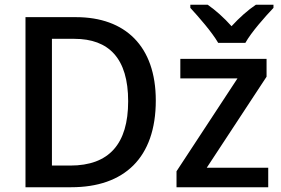

<svg xmlns="http://www.w3.org/2000/svg" viewBox="-20 -786 1179 806"><path d="M1128 -766H1054C1021 -744 985 -712 952 -676C920 -712 885 -743 852 -766H779V-753C814 -715 870 -651 896 -606H1010C1035 -651 1093 -716 1128 -753ZM634 -364C634 -593 505 -714 299 -714H87V0H279C501 0 634 -123 634 -364ZM518 -361C518 -182 438 -91 275 -91H198V-623H292C437 -623 518 -541 518 -361ZM1106 0V-82H848L1099 -464V-539H737V-457H977L721 -67V0Z"/></svg>

Font: Noto Sans Thai Medium
Style: Regular
Weight: 500
Designer: Monotype Design Team
Foundry: Monotype Imaging Inc.
Version: Version 1.901